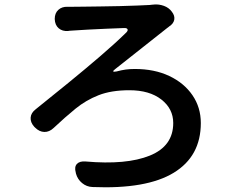

<svg xmlns="http://www.w3.org/2000/svg" viewBox="-20 -774 1040 849"><path d="M222 -690Q222 -716 238 -730.5Q254 -745 279 -744Q283 -744 288.5 -744Q294 -744 299 -744Q315 -744 348.5 -744.5Q382 -745 424 -745.5Q466 -746 509 -747Q552 -748 587.5 -749.5Q623 -751 642 -752Q658 -754 657 -753.5Q656 -753 660 -754Q683 -756 705 -748Q727 -740 740 -722Q754 -704 750.5 -686.5Q747 -669 728 -657Q726 -655 724.5 -654Q723 -653 719 -650Q673 -614 611.5 -565Q550 -516 490 -469Q469 -453 495 -458Q518 -464 536 -466.5Q554 -469 576 -469Q663 -469 728.5 -438Q794 -407 831 -353Q868 -299 868 -230Q868 -83 748 -10Q628 63 389 53Q363 52 343 35.5Q323 19 316 -6L315 -11Q308 -36 320 -49Q332 -62 358 -60Q539 -44 642.5 -86Q746 -128 746 -230Q746 -293 693.5 -334Q641 -375 552 -375Q472 -375 416 -353Q360 -331 314 -293.5Q268 -256 217 -208Q198 -190 176 -190.5Q154 -191 135 -210L131 -214Q114 -233 115.5 -254Q117 -275 138 -291Q208 -347 281.5 -407Q355 -467 421.5 -524Q488 -581 536 -628Q547 -638 544 -644.5Q541 -651 527 -650Q494 -649 451 -647Q408 -645 368 -643Q328 -641 303 -639Q284 -638 281 -637Q256 -635 239.5 -649Q223 -663 222 -690Z"/></svg>

Font: Chiron GoRound TC SB
Style: Regular
Weight: 500
Designer: Ryoko NISHIZUKA 西塚涼子 (kana, bopomofo & ideographs); Paul D. Hunt (Latin, Greek & Cyrillic); Sandoll Communications 산돌커뮤니
Foundry: Adobe
Version: Version 1.000;hotconv 1.1.1;makeotfexe 2.6.0